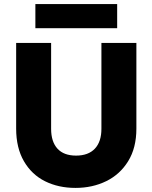

<svg xmlns="http://www.w3.org/2000/svg" viewBox="-20 -912 745 939"><path d="M230 -702V-282Q230 -219 261 -185Q292 -151 352 -151Q412 -151 444 -185Q476 -219 476 -282V-702H647V-283Q647 -189 607 -124Q567 -59 499.5 -26Q432 7 349 7Q266 7 200.5 -25.5Q135 -58 97 -123.5Q59 -189 59 -283V-702ZM553 -892V-774H153V-892Z"/></svg>

Font: Fz Poppins
Style: Bold
Weight: 700
Designer: Ninad Kale (Devanagari), Jonny Pinhorn (Latin)
Foundry: Indian Type Foundry
Version: Vit hóa bi Vntype.Com & FontZin.Com